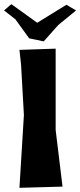

<svg xmlns="http://www.w3.org/2000/svg" viewBox="-48 -899 388 927"><path d="M45.9 -658.2 53.7 -586.9 67.4 -343.8 45.9 7.8 253.9 2 220.7 -271.5V-664.1ZM-28.3 -848.6 26.4 -805.7 92.8 -713.9 163.1 -699.2 233.4 -778.3 319.3 -848.6 272.5 -876 131.8 -789.1 6.8 -878.9Z"/></svg>

Font: MaokenAssortedSans-TC
Style: Regular
Weight: 500
Version: Version 0.83